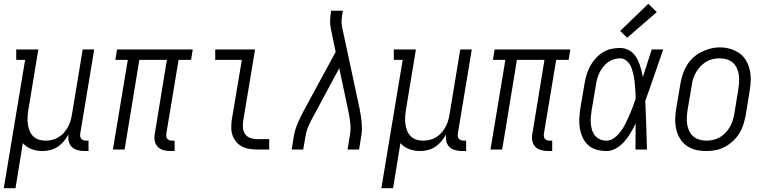

<svg xmlns="http://www.w3.org/2000/svg" viewBox="-39 -792 4059 1017"><path d="M-19 205 94 -475H47V-530H164L111 -209Q108 -190 107 -171Q106 -152 108.5 -134Q111 -116 117.5 -99.5Q124 -83 136.5 -70.5Q149 -58 166 -52.5Q183 -47 202 -47Q220 -47 237 -51Q254 -55 270 -64.5Q286 -74 298.5 -88Q311 -102 320 -118Q329 -134 334 -150.5Q339 -167 342 -185L399 -530H460L386 -84Q385 -76 386 -69Q387 -62 391.5 -57Q396 -52 402.5 -49.5Q409 -47 417 -47H430V8H407Q389 8 371 3Q353 -2 341 -14Q329 -26 325 -44.5Q321 -63 324 -81Q314 -62 299.5 -44.5Q285 -27 266.5 -14.5Q248 -2 226.5 3Q205 8 185 8Q155 8 127.5 -2.5Q100 -13 82 -34L43 205Z M863 8Q844 8 826 3Q808 -2 796 -15Q784 -28 780.5 -46.5Q777 -65 781 -84L845 -475H699L621 0H559L638 -475H572L581 -530H982L973 -475H907L842 -84Q841 -76 842 -69Q843 -62 847 -57Q851 -52 858 -49.5Q865 -47 872 -47H886V8Z M1322 0Q1301 0 1280.5 -3.5Q1260 -7 1242 -16.5Q1224 -26 1211.5 -41.5Q1199 -57 1192.5 -76Q1186 -95 1186 -116.5Q1186 -138 1189 -159L1242 -475H1101V-530H1312L1249 -150Q1246 -132 1248 -113.5Q1250 -95 1260 -81Q1270 -67 1287 -61Q1304 -55 1322 -55H1387V0Z M1506 0 1518 -74Q1521 -92 1527 -110Q1533 -128 1540.5 -145.5Q1548 -163 1557 -180.5Q1566 -198 1575 -215L1739 -517L1714 -638Q1709 -659 1709.5 -682Q1710 -705 1714 -728L1715 -735H1777L1776 -728Q1772 -708 1770.5 -688Q1769 -668 1773 -649L1866 -215Q1869 -198 1872 -180.5Q1875 -163 1876.5 -145.5Q1878 -128 1878 -110Q1878 -92 1875 -74L1863 0H1802L1814 -74Q1820 -107 1816.5 -139.5Q1813 -172 1806 -204L1758 -431L1628 -189Q1627 -187 1626 -185Q1625 -183 1624 -181Q1624 -181 1624 -181Q1624 -181 1624 -181Q1624 -181 1624 -181Q1624 -181 1624 -181L1623 -180Q1623 -180 1623 -180Q1623 -180 1623 -180Q1622 -178 1621 -176Q1620 -174 1618 -172Q1618 -171 1618 -171Q1618 -171 1618 -171Q1605 -147 1594.5 -123Q1584 -99 1580 -74L1567 0Z M1981 205 2094 -475H2047V-530H2164L2111 -209Q2108 -190 2107 -171Q2106 -152 2108.5 -134Q2111 -116 2117.5 -99.5Q2124 -83 2136.5 -70.5Q2149 -58 2166 -52.5Q2183 -47 2202 -47Q2220 -47 2237 -51Q2254 -55 2270 -64.5Q2286 -74 2298.5 -88Q2311 -102 2320 -118Q2329 -134 2334 -150.5Q2339 -167 2342 -185L2399 -530H2460L2386 -84Q2385 -76 2386 -69Q2387 -62 2391.5 -57Q2396 -52 2402.5 -49.5Q2409 -47 2417 -47H2430V8H2407Q2389 8 2371 3Q2353 -2 2341 -14Q2329 -26 2325 -44.5Q2321 -63 2324 -81Q2314 -62 2299.5 -44.5Q2285 -27 2266.5 -14.5Q2248 -2 2226.5 3Q2205 8 2185 8Q2155 8 2127.5 -2.5Q2100 -13 2082 -34L2043 205Z M2863 8Q2844 8 2826 3Q2808 -2 2796 -15Q2784 -28 2780.5 -46.5Q2777 -65 2781 -84L2845 -475H2699L2621 0H2559L2638 -475H2572L2581 -530H2982L2973 -475H2907L2842 -84Q2841 -76 2842 -69Q2843 -62 2847 -57Q2851 -52 2858 -49.5Q2865 -47 2872 -47H2886V8Z M3173 8Q3147 8 3121.5 1Q3096 -6 3077 -23Q3058 -40 3047.5 -63Q3037 -86 3032.5 -111.5Q3028 -137 3029.5 -164Q3031 -191 3035 -218L3057 -348Q3061 -371 3067.5 -394Q3074 -417 3085.5 -439Q3097 -461 3114 -480.5Q3131 -500 3152 -513.5Q3173 -527 3197 -532.5Q3221 -538 3245 -538Q3263 -538 3280.5 -531.5Q3298 -525 3311 -513Q3324 -501 3333 -486Q3342 -471 3348 -454Q3354 -437 3358.5 -419.5Q3363 -402 3366 -384Q3378 -420 3389.5 -456.5Q3401 -493 3413 -530H3474Q3450 -462 3427 -394Q3404 -326 3379 -258Q3382 -194 3384 -129.5Q3386 -65 3388 0H3327Q3327 -34 3327.5 -68.5Q3328 -103 3328 -138Q3316 -113 3301.5 -88.5Q3287 -64 3268.5 -42.5Q3250 -21 3225 -6.5Q3200 8 3173 8ZM3173 -47Q3196 -47 3216 -62.5Q3236 -78 3250 -97.5Q3264 -117 3274.5 -138Q3285 -159 3294.5 -181Q3304 -203 3312.5 -225Q3321 -247 3328 -269Q3328 -285 3327 -301Q3326 -317 3325 -332.5Q3324 -348 3322 -364Q3320 -380 3316.5 -395.5Q3313 -411 3308.5 -425.5Q3304 -440 3295.5 -453Q3287 -466 3274 -474.5Q3261 -483 3245 -483Q3228 -483 3211 -477.5Q3194 -472 3179.5 -461Q3165 -450 3154 -435.5Q3143 -421 3135.5 -405Q3128 -389 3123.5 -372Q3119 -355 3117 -339L3095 -209Q3092 -191 3090.5 -172.5Q3089 -154 3090.5 -137Q3092 -120 3097 -103.5Q3102 -87 3112.5 -74Q3123 -61 3139 -54Q3155 -47 3173 -47ZM3283 -592 3246 -628 3395 -772 3440 -728Z M3701 8Q3673 8 3646 1.5Q3619 -5 3597.5 -20.5Q3576 -36 3562.5 -58.5Q3549 -81 3543 -107Q3537 -133 3537.5 -161.5Q3538 -190 3543 -218L3565 -348Q3569 -373 3577 -397.5Q3585 -422 3598.5 -444.5Q3612 -467 3632 -486Q3652 -505 3675.5 -516.5Q3699 -528 3724 -534.5Q3749 -541 3775 -541Q3803 -541 3829.5 -533Q3856 -525 3877.5 -510Q3899 -495 3912.5 -472Q3926 -449 3932 -423Q3938 -397 3937.5 -368.5Q3937 -340 3932 -312L3911 -182Q3906 -157 3898.5 -132.5Q3891 -108 3877 -85.5Q3863 -63 3843 -44.5Q3823 -26 3799.5 -13.5Q3776 -1 3750.5 3.5Q3725 8 3701 8ZM3702 -47Q3720 -47 3738.5 -51Q3757 -55 3774 -65Q3791 -75 3804.5 -89.5Q3818 -104 3827.5 -120.5Q3837 -137 3842.5 -155Q3848 -173 3851 -191L3872 -321Q3875 -341 3876 -360.5Q3877 -380 3874 -398Q3871 -416 3863 -433Q3855 -450 3841 -461.5Q3827 -473 3809 -478Q3791 -483 3771 -483Q3753 -483 3734.5 -478.5Q3716 -474 3700 -464Q3684 -454 3670.5 -439.5Q3657 -425 3647.5 -408.5Q3638 -392 3632.5 -374.5Q3627 -357 3625 -339L3603 -209Q3600 -189 3599 -170Q3598 -151 3601 -132.5Q3604 -114 3612 -97.5Q3620 -81 3633.5 -69.5Q3647 -58 3665 -52.5Q3683 -47 3702 -47Z"/></svg>

Font: Iosevka Curly Slab LtObl
Style: Regular
Weight: 300
Italic angle: -9°
Monospace: yes
Designer: Belleve Invis
Foundry: Belleve Invis
Version: Version 11.0.0; ttfautohint (v1.8.3)